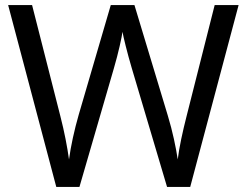

<svg xmlns="http://www.w3.org/2000/svg" viewBox="-20 -734 970 754"><path d="M917 -714H823L713 -279C697 -216 684 -157 678 -108C671 -154 658 -218 639 -280L508 -714H415L289 -283C272 -224 258 -160 251 -108C244 -158 233 -216 217 -278L106 -714H12L201 0H292L427 -465C445 -526 459 -591 461 -609C464 -591 480 -525 497 -468L636 0H727Z"/></svg>

Font: Noto Sans Nandinagari
Style: Regular
Weight: 400
Designer: Ek Type
Foundry: Ek Type
Version: Version 1.002